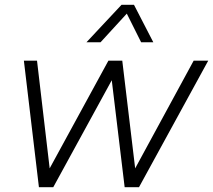

<svg xmlns="http://www.w3.org/2000/svg" viewBox="-20 -784 892 804"><path d="M342 -607 489 -764H541L622 -607H571L511 -727L401 -607ZM143 0 80 -530H135L188 -79L434 -530H492L546 -79L791 -530H852L562 0H502L448 -448L203 0Z"/></svg>

Font: Be Vietnam Pro ExtraLight
Style: Italic
Weight: 200
Italic angle: -12°
Designer: Lam Bao, Tony Le, Vietanh Nguyen
Foundry: Yellow Type Foundry
Version: Version 1.002; ttfautohint (v1.8.3)